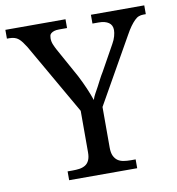

<svg xmlns="http://www.w3.org/2000/svg" viewBox="-81 -747 755 817"><g transform="rotate(-10 296.0 -338.5)"><path d="M152.3 0V-38.1H173.3Q189.5 -38.1 203.4 -40Q217.3 -42 228.5 -48.6Q239.7 -55.2 245.8 -68.4Q252 -81.5 252 -103V-282.2L76.2 -588.4Q67.9 -601.6 60.8 -611.1Q53.7 -620.6 46.1 -627Q38.6 -633.3 28.8 -636.2Q19 -639.2 7.8 -639.2H-3.9V-677.2H255.9V-639.2H221.7Q208 -639.2 200 -636.5Q191.9 -633.8 186.8 -629.6Q181.6 -625.5 180.4 -619.4Q179.2 -613.3 179.2 -607.9Q179.2 -593.8 184.8 -580.6Q190.4 -567.4 196.3 -556.6L266.6 -429.7Q282.2 -399.4 294.4 -371.1Q306.6 -342.8 314.9 -317.9Q319.3 -332 326.2 -344Q333 -356 340.6 -370.1Q348.1 -384.3 356 -399.7Q363.8 -415 373 -429.7L433.6 -538.6Q442.9 -554.7 447 -569.8Q451.2 -585 451.2 -596.2Q451.2 -617.7 435.8 -628.4Q420.4 -639.2 392.6 -639.2H365.7V-677.2H596.2V-639.2H585.9Q574.7 -639.2 565.7 -635.7Q556.6 -632.3 547.4 -623Q538.1 -613.8 528.1 -600.1Q518.1 -586.4 506.3 -564.9L346.2 -282.2V-106.9Q346.2 -84.5 352.5 -71Q358.9 -57.6 369.1 -50.3Q379.4 -43 394.3 -40.5Q409.2 -38.1 425.3 -38.1H446.3V0Z"/></g></svg>

Font: MUA Office
Style: Regular
Weight: 400
Designer: Khon Soe Zaw Thu
Foundry: Myanmar Unicode
Version: Version 2.10 June 24, 2017